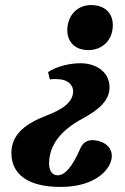

<svg xmlns="http://www.w3.org/2000/svg" viewBox="-20 -522 494 759"><path d="M25 83C25 165 88 217 220 217C360 217 422 144 422 95C422 49 375 32 346 32C320 32 306 45 297 66C266 137 237 171 208 171C184 171 174 149 174 125C174 51 222 -8 306 -53C373 -89 413 -126 413 -177C413 -234 365 -272 297 -272C257 -272 204 -260 170 -237L177 -208C189 -210 202 -210 220 -208C241 -206 269 -191 269 -161C269 -117 224 -88 163 -65C86 -35 25 6 25 83ZM246 -402C246 -361 272 -324 330 -324C383 -324 426 -362 426 -423C426 -466 399 -502 339 -502C288 -502 246 -463 246 -402Z"/></svg>

Font: Heuristica
Style: Bold Italic
Weight: 700
Italic angle: -13°
Version: Version 1.0.1